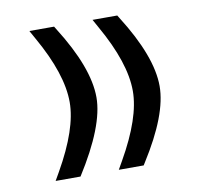

<svg xmlns="http://www.w3.org/2000/svg" viewBox="-62 -568 652 627"><g transform="rotate(-10 263.5 -254.5)"><path d="M283.7 -503.4H365.7L371.1 -494.6Q461.9 -351.1 461.9 -252.4Q461.9 -158.2 371.1 -15.1L365.7 -6.3H283.2L298.8 -33.7Q373 -163.6 373 -252Q373 -345.7 298.8 -476.1ZM156.2 -6.3H73.7L89.4 -33.7Q163.6 -163.6 163.6 -252Q163.6 -345.7 89.4 -476.1L74.2 -503.4H156.2L161.6 -494.6Q252.4 -351.1 252.4 -252Q252.4 -157.7 156.2 -6.3Z"/></g></svg>

Font: Gandom FD-WOL
Style: FD-WOL
Weight: 400
Foundry: DejaVu fonts team - Redesigned by Saber Rastikerdar - Based on Samim Font
Version: Version 0.6